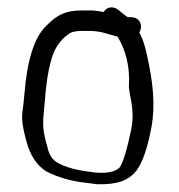

<svg xmlns="http://www.w3.org/2000/svg" viewBox="-20 -493 480 515"><path d="M325.8 -263.8C324.6 -241.5 343.3 -202 332.1 -146.4C320.9 -91.5 309.7 -56.8 301.6 -44.8C291.1 -31.6 261.5 -25 216.9 -32.7L216.4 -32.8L215.9 -32.9C180.8 -37.3 153 -45.7 133.1 -57.3C120.4 -64.9 111.4 -77.9 107 -99.1L106.9 -99.5L106.7 -99.9C90.3 -157.4 96 -167 100.2 -221.5C103.7 -267.8 109 -302.3 115.8 -326.3C124.1 -361.2 140.6 -385.8 165.9 -403.2C171.2 -406.9 182.2 -410 199.4 -410H220.2C235.8 -410 251.2 -407.7 265.7 -403C274.4 -400 287.9 -397.3 295.3 -394.8C317.9 -357.6 328.7 -313.7 325.8 -263.8ZM104.7 -424.4C71 -392.4 52.6 -329.8 45.3 -238.7C43.9 -222.5 42.2 -206.7 40 -191.5C37.4 -173 41.6 -147.2 51.2 -112.5C61.1 -76.7 78.2 -49.6 103.8 -33.5L104.3 -33.1L104.8 -32.9C135.1 -17.6 168.9 -7.6 207 -3.1L239.5 1L239.9 1C294.1 3 324.6 -8.8 345.8 -35.1C363.4 -58.8 375.8 -96.9 386.1 -151.3C397.2 -210.5 390.4 -273.4 374.1 -345.9C366.9 -378.3 362.2 -389.4 353.7 -405.7C355.6 -408.6 358.2 -415.6 358.2 -421C358.2 -427.7 356.2 -435.2 350.2 -440.5C344.6 -445.4 337.4 -447 330.7 -447H322.2C319.5 -448.9 314.2 -452.9 307.5 -458.2L296.4 -467.3C283.5 -477 266.5 -475.1 258.3 -460.9C244.3 -463.4 232.1 -465 223.7 -465L199.4 -465C157.1 -465 133.8 -454 104.7 -424.4Z"/></svg>

Font: MewTooHand
Style: BdCond
Weight: 400
Designer: Mew Too, Robert Jablonski
Version: Version 0.77